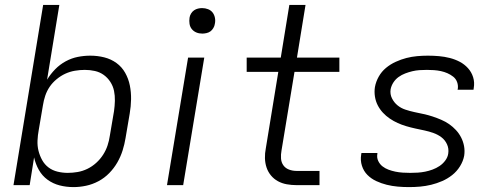

<svg xmlns="http://www.w3.org/2000/svg" viewBox="-20 -755 2040 783"><path d="M280 8Q250 8 223 1Q196 -6 174 -22Q152 -38 138.5 -62Q125 -86 119 -113L101 0H35L156 -735H222L172 -430Q186 -453 205 -472.5Q224 -492 248 -505Q272 -518 297.5 -523Q323 -528 348 -528Q378 -528 405.5 -521Q433 -514 455 -498Q477 -482 490.5 -458Q504 -434 509.5 -406.5Q515 -379 514.5 -350Q514 -321 509 -292L492 -192Q488 -167 480 -141.5Q472 -116 458.5 -92.5Q445 -69 425.5 -49Q406 -29 381.5 -16Q357 -3 331 2.5Q305 8 280 8ZM256 -50Q276 -50 296.5 -53.5Q317 -57 336.5 -66.5Q356 -76 372.5 -91Q389 -106 400.5 -124Q412 -142 418.5 -161.5Q425 -181 428 -202L445 -302Q448 -323 448.5 -344Q449 -365 445 -384.5Q441 -404 430 -421Q419 -438 403 -449.5Q387 -461 367 -465.5Q347 -470 326 -470Q306 -470 285.5 -466.5Q265 -463 246.5 -454.5Q228 -446 211 -432Q194 -418 182.5 -401Q171 -384 164.5 -364.5Q158 -345 155 -325L138 -225Q134 -204 133 -182Q132 -160 137 -140Q142 -120 152 -102Q162 -84 178 -72Q194 -60 214.5 -55Q235 -50 256 -50Z M661 0 747 -520H813L727 0ZM805 -618Q792 -618 781 -622.5Q770 -627 762.5 -636Q755 -645 753 -657.5Q751 -670 753 -683Q754 -691 759 -699.5Q764 -708 771.5 -713Q779 -718 787.5 -720Q796 -722 804 -722Q817 -722 828.5 -717.5Q840 -713 847 -704Q854 -695 856.5 -682.5Q859 -670 856 -657Q855 -649 850 -640.5Q845 -632 838 -627Q831 -622 822 -620Q813 -618 805 -618Z M1283 0H1189Q1169 0 1149.5 -3.5Q1130 -7 1113.5 -16Q1097 -25 1085 -39.5Q1073 -54 1067 -72Q1061 -90 1060.5 -110Q1060 -130 1064 -150L1115 -462H986V-520H1125L1160 -735H1226L1191 -520H1364V-462H1181L1128 -141Q1125 -125 1126 -109Q1127 -93 1135.5 -81Q1144 -69 1158.5 -63.5Q1173 -58 1189 -58H1283Z M1648 8Q1625 8 1602 6Q1579 4 1557 -1.5Q1535 -7 1514.5 -16.5Q1494 -26 1478.5 -41.5Q1463 -57 1456 -79Q1449 -101 1453 -125L1454 -131H1519V-128Q1516 -112 1522.5 -98.5Q1529 -85 1540 -76.5Q1551 -68 1564.5 -63Q1578 -58 1592.5 -55Q1607 -52 1622.5 -51Q1638 -50 1653 -50Q1669 -50 1684 -51Q1699 -52 1714 -55Q1729 -58 1744 -63.5Q1759 -69 1772.5 -78Q1786 -87 1796 -100.5Q1806 -114 1808 -129Q1811 -149 1803 -166.5Q1795 -184 1780.5 -195Q1766 -206 1748 -212.5Q1730 -219 1711 -223Q1692 -227 1673.5 -231Q1655 -235 1636.5 -240.5Q1618 -246 1601.5 -253.5Q1585 -261 1569.5 -271.5Q1554 -282 1541.5 -295.5Q1529 -309 1520.5 -325.5Q1512 -342 1509 -361.5Q1506 -381 1509 -400Q1513 -422 1524.5 -442.5Q1536 -463 1554 -478Q1572 -493 1594 -503Q1616 -513 1637.5 -518.5Q1659 -524 1681 -526Q1703 -528 1725 -528Q1748 -528 1770.5 -526Q1793 -524 1814.5 -518.5Q1836 -513 1855 -503Q1874 -493 1888.5 -477Q1903 -461 1909.5 -440Q1916 -419 1912 -396L1911 -389H1846L1847 -393Q1849 -407 1844 -420.5Q1839 -434 1828 -442.5Q1817 -451 1804.5 -456.5Q1792 -462 1778 -465Q1764 -468 1749.5 -469Q1735 -470 1721 -470Q1706 -470 1691 -469Q1676 -468 1661.5 -464.5Q1647 -461 1632.5 -455.5Q1618 -450 1605.5 -441Q1593 -432 1584.5 -419Q1576 -406 1573 -391Q1570 -371 1578.5 -354Q1587 -337 1601 -325.5Q1615 -314 1633 -308Q1651 -302 1669.5 -298Q1688 -294 1707 -290Q1726 -286 1744 -280Q1762 -274 1779.5 -266.5Q1797 -259 1812 -248.5Q1827 -238 1839.5 -224.5Q1852 -211 1860.5 -194.5Q1869 -178 1872.5 -159Q1876 -140 1873 -120Q1869 -98 1856 -77Q1843 -56 1824 -41Q1805 -26 1783 -16.5Q1761 -7 1738.5 -1.5Q1716 4 1693.5 6Q1671 8 1648 8Z"/></svg>

Font: Iosevka Aile Light
Style: Italic
Weight: 300
Italic angle: -9°
Designer: Belleve Invis
Foundry: Belleve Invis
Version: Version 31.1.0; ttfautohint (v1.8.4)